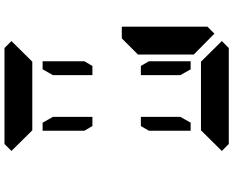

<svg xmlns="http://www.w3.org/2000/svg" viewBox="-112 -928 1040 856"><g transform="rotate(-90 408.0 -500.0)"><path d="M563 -356V-170H527L501 -216V-392H542ZM527 -830H563V-644L542 -608H501V-784ZM593 -405 665 -477H717V-95L686 -64L593 -156V-170V-302V-392ZM163 -969 194 -1000H346H470H622L653 -969L561 -876H554H501H470H346H315H262H255ZM274 -392H315V-216L289 -170H253V-356ZM653 -31 622 0H470H346H194L163 -31L255 -124H561ZM253 -644V-830H289L315 -784V-608H274Z"/></g></svg>

Font: DSEG14 Classic Mini
Style: Bold
Weight: 700
Designer: Keshikan(Twitter:@keshinomi_88pro)
Version: Version 0.46